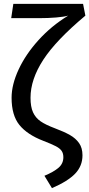

<svg xmlns="http://www.w3.org/2000/svg" viewBox="-20 -759 462 994"><path d="M422 -678Q270 -551 204 -449.5Q138 -348 138 -253Q138 -206 151 -177.5Q164 -149 190 -131Q216 -113 264 -95Q312 -77 342 -60Q372 -43 389.5 -18Q407 7 407 45Q407 100 369.5 139.5Q332 179 249 215L210 151Q258 131 283 109.5Q308 88 308 55Q308 35 299 22Q290 9 269 -2Q248 -13 204 -30Q121 -62 80.5 -112Q40 -162 40 -253Q40 -321 76.5 -399.5Q113 -478 179.5 -551.5Q246 -625 333 -678Q312 -672 271 -668.5Q230 -665 183 -665H38L49 -739H410Z"/></svg>

Font: Fira GO
Style: Regular
Weight: 400
Designer: Carrois Corporate
Foundry: Carrois Corporate GbR
Version: Version 0.300